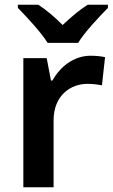

<svg xmlns="http://www.w3.org/2000/svg" viewBox="-20 -786 474 806"><path d="M180 -606H308C335 -651 397 -716 433 -753V-766H348C313 -744 279 -715 243 -681C209 -715 176 -743 141 -766H55V-753C92 -715 152 -651 180 -606ZM360 -552C289 -552 232 -505 200 -448H194L176 -542H78V0H205V-281C205 -386 277 -434 347 -434C371 -434 392 -431 408 -428L421 -546C405 -550 380 -552 360 -552Z"/></svg>

Font: Noto Sans Lao SemiBold
Style: Regular
Weight: 600
Designer: Monotype Design Team
Foundry: Monotype Imaging Inc.
Version: Version 2.003